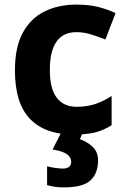

<svg xmlns="http://www.w3.org/2000/svg" viewBox="-20 -576 554 836"><path d="M300 10Q178 10 111.5 -57.5Q45 -125 45 -270Q45 -370 79 -433Q113 -496 173.5 -526Q234 -556 313 -556Q369 -556 410.5 -545Q452 -534 483 -519L439 -404Q404 -418 373.5 -427Q343 -436 313 -436Q197 -436 197 -271Q197 -189 227.5 -150Q258 -111 313 -111Q360 -111 396 -123.5Q432 -136 466 -158V-31Q432 -9 394.5 0.5Q357 10 300 10ZM407 122Q407 178 374.5 209Q342 240 256 240Q234 240 216.5 237Q199 234 185 230V148Q199 152 219.5 155Q240 158 255 158Q269 158 279.5 151.5Q290 145 290 128Q290 110 272 96Q254 82 209 75L247 0H341L328 30Q358 40 382.5 62.5Q407 85 407 122Z"/></svg>

Font: RS Noto Sans
Style: Bold
Weight: 700
Designer: Monotype Design Team
Foundry: Monotype Imaging Inc.
Version: Version 3.10